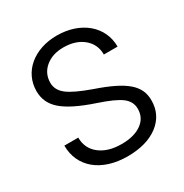

<svg xmlns="http://www.w3.org/2000/svg" viewBox="-160 -808 903 940"><g transform="rotate(-30 291.5 -338.0)"><path d="M51.8 -195.8C51.8 -73.7 148.4 4.9 294.9 4.9C366.7 4.9 424.3 -11.2 467.8 -43.9C510.7 -76.7 532.2 -120.1 532.2 -175.3C532.2 -259.3 473.1 -309.6 314 -364.3C252 -386.2 208.5 -406.7 183.6 -425.8C158.7 -444.8 146 -468.3 146 -496.1C146 -530.8 159.2 -559.6 185.5 -581.5C211.9 -603.5 245.6 -614.7 287.1 -614.7C333 -614.7 370.6 -603 399.4 -579.1C428.2 -555.2 442.4 -523.9 442.4 -485.4H520C520 -600.6 423.3 -681.2 288.6 -681.2C159.7 -681.2 66.9 -603.5 66.9 -494.6C66.9 -450.2 84 -413.1 118.7 -383.3C152.8 -353.5 210.4 -324.7 292 -297.4C352.1 -277.3 394 -258.8 418 -240.7C441.9 -222.7 453.6 -199.7 453.6 -172.9C453.6 -138.2 439.9 -111.3 412.1 -91.8C384.3 -71.8 346.7 -62 299.3 -62C248 -62 207.5 -74.2 176.8 -98.1C146 -122.1 130.4 -154.8 130.4 -195.8Z"/></g></svg>

Font: Estedad Regular
Style: Regular
Weight: 400
Designer: Amin Abedi
Version: Version 7.3